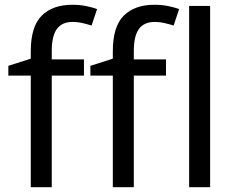

<svg xmlns="http://www.w3.org/2000/svg" viewBox="-20 -785 986 805"><path d="M332 -468H197V0H109V-468H15V-509L109 -539V-570Q109 -674 155 -719.5Q201 -765 283 -765Q315 -765 341.5 -759.5Q368 -754 387 -747L364 -678Q348 -683 327 -688Q306 -693 284 -693Q240 -693 218.5 -663.5Q197 -634 197 -571V-536H332ZM676 -468H541V0H453V-468H359V-509L453 -539V-570Q453 -674 499 -719.5Q545 -765 627 -765Q659 -765 685.5 -759.5Q712 -754 731 -747L708 -678Q692 -683 671 -688Q650 -693 628 -693Q584 -693 562.5 -663.5Q541 -634 541 -571V-536H676ZM861 0H773V-760H861Z"/></svg>

Font: Noto Sans Living
Style: Regular
Weight: 400
Designer: Monotype Design Team
Foundry: Monotype Imaging Inc.
Version: Version 2.013; ttfautohint (v1.8.4.7-5d5b)